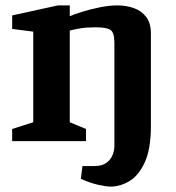

<svg xmlns="http://www.w3.org/2000/svg" viewBox="-20 -522 649 710"><path d="M389 168Q372 168 341.5 161Q311 154 279 139L285 92H330Q357 92 373 80.5Q389 69 396 52Q403 35 403 19V-364Q403 -401 389 -411Q375 -421 334 -421Q301 -421 279 -417.5Q257 -414 238 -409V-70L298 -45V0H25V-45L103 -70V-405L25 -415V-465L194 -502H238V-462Q251 -468 281 -477.5Q311 -487 347 -494.5Q383 -502 414 -502Q447 -502 475 -492Q503 -482 520.5 -459.5Q538 -437 538 -398V-56Q538 29 515.5 78Q493 127 459 147.5Q425 168 389 168Z"/></svg>

Font: Manuale
Style: Regular
Weight: 400
Designer: Eduardo Tunni / Pablo Cosgaya
Foundry: Eduardo Tunni / Pablo Cosgaya
Version: Version 1.002